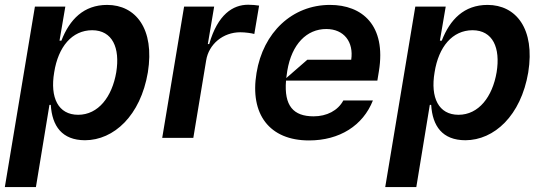

<svg xmlns="http://www.w3.org/2000/svg" viewBox="-35 -573 2257 798"><path d="M114.3 204.5 170.5 -137.1H176.1C181.5 -49 222.7 9.6 318.2 9.9C438.2 9.6 549 -92.3 579.5 -272C608.7 -453.8 528.4 -552.6 410.5 -552.6C312.5 -552.6 254.3 -491.8 220.2 -404.1H212.4L236.5 -545.5H110.1L-14.9 204.5ZM190.3 -272.7C207 -378.6 264.2 -447.1 348 -447.4C432.5 -447.1 464.5 -374.3 448.2 -272.7C430.8 -170.5 373.6 -95.9 289.8 -95.9C207 -95.9 172.2 -166.9 190.3 -272.7Z M768.5 0 821.7 -321C832.4 -389.9 892.4 -438.9 963.8 -438.9C984.7 -438.9 1011 -435 1022 -431.8L1041.9 -549.7C1030.2 -551.8 1010.7 -553.3 996.4 -553.3C933.2 -553.3 870 -513.5 834.5 -389.9H828.8L855.1 -545.5H730.1L639.2 0Z M1336.6 -552.6C1179.3 -552.6 1058.6 -437.9 1031.2 -269.9C1002.5 -98.4 1084.9 10.7 1249.3 10.7C1376.4 10.7 1473.7 -51.1 1514.9 -155.5H1392C1369.3 -113.3 1323.2 -89.5 1268.5 -89.5C1184.3 -89.5 1145.2 -133.2 1153.8 -237.9H1533.4L1539.8 -277C1571 -468.4 1469.8 -552.6 1336.6 -552.6ZM1242.2 -324.6 1154.8 -248.6C1155.9 -258.2 1157.3 -268.5 1159.1 -279.1C1177.6 -390.3 1240.4 -452.4 1321 -452.4C1394.9 -452.4 1435.7 -398.4 1424.7 -324.6Z M1695.3 204.5 1751.4 -137.1H1757.1C1762.4 -49 1803.6 9.6 1899.1 9.9C2019.2 9.6 2130 -92.3 2160.5 -272C2189.6 -453.8 2109.4 -552.6 1991.5 -552.6C1893.5 -552.6 1835.2 -491.8 1801.1 -404.1H1793.3L1817.5 -545.5H1691.1L1566.1 204.5ZM1771.3 -272.7C1788 -378.6 1845.2 -447.1 1929 -447.4C2013.5 -447.1 2045.5 -374.3 2029.1 -272.7C2011.7 -170.5 1954.5 -95.9 1870.7 -95.9C1788 -95.9 1753.2 -166.9 1771.3 -272.7Z"/></svg>

Font: Riot Sans 2.0
Style: Bold Italic
Weight: 600
Italic angle: -9.39999°
Designer: Rasmus Andersson
Foundry: rsms
Version: Version 3.006;hotconv 1.0.109;makeotfexe 2.5.65596